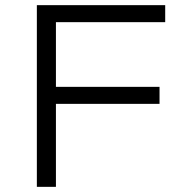

<svg xmlns="http://www.w3.org/2000/svg" viewBox="-20 -725 714 745"><path d="M123 0V-705H621V-639H197V-388H599V-322H197V0Z"/></svg>

Font: Nunito Sans 7pt SemiExpanded Light
Style: Regular
Weight: 300
Width: 6
Designer: Vernon Adams
Foundry: Vernon Adams
Version: Version 3.101;gftools[0.9.27]